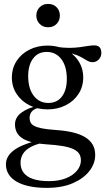

<svg xmlns="http://www.w3.org/2000/svg" viewBox="-20 -672 524 954"><path d="M212.5 261.5Q164 261.5 126 253.5Q88 245.5 62 230.2Q36 215 22.8 193.5Q9.5 172 9.5 144Q9.5 124 19.8 106Q30 88 52.2 72.2Q74.5 56.5 109 43.8Q143.5 31 192.5 20.5H218.5V32.5Q166.5 41 136.8 56.2Q107 71.5 94.5 92Q82 112.5 82 137Q82 165.5 97.2 186Q112.5 206.5 144 217.2Q175.5 228 223.5 228Q271.5 228 307 214Q342.5 200 362.2 176.2Q382 152.5 382 125Q382 105 372.8 91.2Q363.5 77.5 343.2 68.2Q323 59 290 53.5Q257 48 209 45Q162 41.5 132 32.8Q102 24 85 10.8Q68 -2.5 61.2 -19Q54.5 -35.5 54.5 -54Q54.5 -88.5 86.2 -112.2Q118 -136 172 -147.5L184 -138.5Q156 -135 141.5 -121.5Q127 -108 127 -86.5Q127 -74.5 131.5 -64.5Q136 -54.5 149 -47Q162 -39.5 188.2 -34.2Q214.5 -29 258 -26Q303 -23 339 -14.8Q375 -6.5 400.5 8.2Q426 23 439.5 45Q453 67 453 98.5Q453 140.5 424.2 177.8Q395.5 215 341.8 238.2Q288 261.5 212.5 261.5ZM216 -128.5Q166.5 -128.5 126.2 -149Q86 -169.5 62.5 -205.2Q39 -241 39 -286.5Q39 -333.5 62.5 -369.2Q86 -405 126.2 -425.2Q166.5 -445.5 216 -445.5Q253.5 -445.5 285.8 -434Q318 -422.5 342.2 -401Q366.5 -379.5 380 -350.8Q393.5 -322 393.5 -287.5Q393.5 -241 370 -205Q346.5 -169 306.2 -148.8Q266 -128.5 216 -128.5ZM221.5 -160.5Q265 -161 289 -194.2Q313 -227.5 312 -284.5Q311 -345 283.5 -379.8Q256 -414.5 210.5 -414Q168 -413.5 143.8 -380.5Q119.5 -347.5 120 -290Q121 -230 148.5 -195Q176 -160 221.5 -160.5ZM278 -412 261.5 -439Q297.5 -434 325.5 -434.2Q353.5 -434.5 375.5 -437.5Q397.5 -440.5 415.5 -443.5Q433.5 -446.5 449.5 -446.5Q466 -446.5 474.8 -437.2Q483.5 -428 483.5 -409Q483.5 -389.5 470.5 -376.2Q457.5 -363 440 -363Q426.5 -363 413.8 -370.5Q401 -378 384.5 -387.5Q368 -397 342.5 -404.5Q317 -412 278 -412ZM219 -536.5Q193 -536.5 176.8 -553.5Q160.5 -570.5 160.5 -594.5Q160.5 -619 176.8 -635.8Q193 -652.5 219 -652.5Q245.5 -652.5 261.5 -635.8Q277.5 -619 277.5 -594.5Q277.5 -570.5 261.5 -553.5Q245.5 -536.5 219 -536.5Z"/></svg>

Font: Newsreader 24pt
Style: Regular
Weight: 400
Designer: Hugues Gentile
Foundry: Production Type
Version: Version 1.003